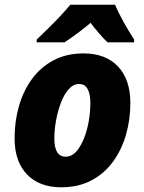

<svg xmlns="http://www.w3.org/2000/svg" viewBox="-20 -786 610 816"><path d="M240 10Q147 10 94.5 -45Q42 -100 42 -198Q42 -270 60.5 -335Q79 -400 116 -450.5Q153 -501 208 -530Q263 -559 335 -559Q429 -559 481.5 -503.5Q534 -448 534 -348Q534 -278 515.5 -213.5Q497 -149 460 -98.5Q423 -48 368 -19Q313 10 240 10ZM259 -120Q290 -120 313.5 -153.5Q337 -187 350.5 -239.5Q364 -292 364 -349Q364 -386 352.5 -407.5Q341 -429 316 -429Q292 -429 272.5 -407.5Q253 -386 239.5 -351Q226 -316 218.5 -275.5Q211 -235 211 -197Q211 -120 259 -120ZM136 -606V-618Q157 -638 183.5 -664Q210 -690 235.5 -717Q261 -744 279 -766H469Q483 -732 507 -689.5Q531 -647 550 -618V-606H437Q421 -621 400 -645.5Q379 -670 365 -689Q338 -666 310.5 -645.5Q283 -625 254 -606Z"/></svg>

Font: Noto Sans Disp ExtBd
Style: Italic
Weight: 800
Italic angle: -12°
Designer: Monotype Design Team
Foundry: Monotype Imaging Inc.
Version: Version 2.000;GOOG;noto-source:20170915:90ef993387c0